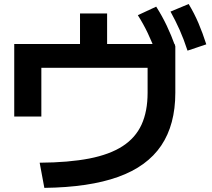

<svg xmlns="http://www.w3.org/2000/svg" viewBox="-20 -870 1040 944"><path d="M175 -70Q318 -71 418.9 -90.6Q519.7 -110.3 583.1 -151.5Q646.4 -192.6 676.1 -257.6Q705.7 -322.7 705.7 -413.7V-536.7H183.3V-297H50V-653.7H373.4V-803.7H506.6V-653.7H838.7L842 -642V-413.7Q842 -257.3 772.7 -154.3Q703.3 -51.3 560.8 -0.2Q418.3 51 198 53.7ZM749 -605.7Q727.7 -662.7 706.5 -707.2Q685.3 -751.7 657.7 -795.3L748 -837.3Q777 -791.7 799.5 -744.5Q822 -697.3 842 -642ZM902 -621Q883.3 -678 863.2 -723.2Q843 -768.3 818.3 -813L907.6 -850.3Q935.6 -803.7 956 -755.8Q976.3 -708 994.3 -652Z"/></svg>

Font: M PLUS 1 Thin
Style: Regular
Weight: 100
Designer: Coji Morishita
Foundry: UNDERFOREST DESIGN
Version: Version 1.001